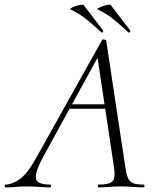

<svg xmlns="http://www.w3.org/2000/svg" viewBox="-58 -808 677 828"><path d="M-34 0Q-38 0 -38 -6Q-38 -12 -34 -12Q-8 -12 24.5 -33.5Q57 -55 94 -120L382 -635Q384 -639 391.5 -637.5Q399 -636 400 -633L483 -84Q487 -57 493.5 -41Q500 -25 515 -18.5Q530 -12 561 -12Q565 -12 565 -6Q565 0 561 0Q538 0 514 -2Q490 -4 462 -4Q434 -4 412.5 -2Q391 0 367 0Q364 0 364 -6Q364 -12 367 -12Q416 -12 428 -27Q440 -42 434 -84L361 -570L378 -587L129 -133Q100 -80 97 -54Q94 -28 111 -20Q128 -12 158 -12Q162 -12 162 -6Q162 0 157 0Q138 0 111 -2Q84 -4 58 -4Q29 -4 10.5 -2Q-8 0 -34 0ZM226 -339 241 -358H428L430 -339ZM495 -669Q464 -698 434.5 -722.5Q405 -747 364 -767Q359 -769 365.5 -773Q372 -777 383.5 -781Q395 -785 405.5 -787Q416 -789 419 -787Q441 -759 461 -732.5Q481 -706 503 -677Q506 -676 502.5 -670.5Q499 -665 495 -669ZM378 -669Q347 -698 317.5 -722.5Q288 -747 247 -767Q242 -769 248.5 -773Q255 -777 266.5 -781Q278 -785 288.5 -787Q299 -789 302 -787Q324 -759 344 -732.5Q364 -706 386 -677Q389 -676 385.5 -670.5Q382 -665 378 -669Z"/></svg>

Font: Cormorant Light
Style: Italic
Weight: 300
Italic angle: -10°
Designer: Christian Thalmann (Catharsis Fonts)
Foundry: Catharsis Fonts
Version: Version 4.000